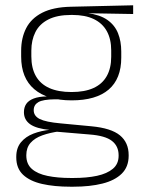

<svg xmlns="http://www.w3.org/2000/svg" viewBox="-20 -520 540 726"><path d="M251 -140.5Q159 -140.5 109.5 -182.8Q60 -225 60 -306V-328Q60 -376.5 79 -413.5Q98 -450.5 139.5 -471.8Q181 -493 247.5 -494.5L483.5 -500V-467L310 -470V-470.5Q357.5 -464.5 385.8 -444.8Q414 -425 426.2 -394.5Q438.5 -364 438.5 -325V-302Q438.5 -222 390.8 -181.2Q343 -140.5 251 -140.5ZM248 153H257.5Q308.5 153 346.8 144.8Q385 136.5 406.8 118.2Q428.5 100 428.5 69V67Q428.5 32.5 403.2 12.8Q378 -7 318.5 -11.5L187.5 -22.5L206 -23.5Q168.5 -18.5 140 -8.2Q111.5 2 95.5 20.2Q79.5 38.5 79.5 66.5V68Q79.5 100.5 100.8 119Q122 137.5 160 145.2Q198 153 248 153ZM246.5 186Q185 186 139 175.5Q93 165 67.2 140.8Q41.5 116.5 41.5 75V73Q41.5 39.5 59.2 18Q77 -3.5 106.5 -14.8Q136 -26 171 -29.5L170 -28.5Q117.5 -33.5 94 -50.2Q70.5 -67 70.5 -95.5V-96Q70.5 -114 79.2 -127Q88 -140 107.5 -147.5Q127 -155 158 -155.5V-163L226 -144L187.5 -144.5Q142.5 -144 125 -133.8Q107.5 -123.5 107.5 -103.5V-103Q107.5 -81.5 130.2 -70Q153 -58.5 209 -53.5L325.5 -42.5Q400.5 -35.5 433.5 -8.2Q466.5 19 466.5 66.5V69Q466.5 111 440.2 136.8Q414 162.5 367 174.2Q320 186 257 186ZM250.5 -172Q300 -172 333.2 -187Q366.5 -202 383.5 -232Q400.5 -262 400.5 -305.5V-329.5Q400.5 -372 384 -402Q367.5 -432 334.8 -447.8Q302 -463.5 253.5 -463.5H249.5Q196 -463.5 162.5 -446.2Q129 -429 113.8 -398.5Q98.5 -368 98.5 -328.5V-307Q98.5 -262.5 115.5 -232.5Q132.5 -202.5 166.2 -187.2Q200 -172 250.5 -172Z"/></svg>

Font: Anek Odia ExtraLight
Style: Regular
Weight: 250
Designer: Yesha Goshar & Mahesh Sahu (Odia), Yesha Goshar (Latin)
Foundry: Ek Type
Version: Version 1.003